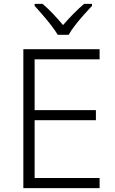

<svg xmlns="http://www.w3.org/2000/svg" viewBox="-20 -967 593 987"><path d="M492 0H100V-714H492V-662H158V-401H473V-349H158V-52H492ZM277 -788Q264 -810 243 -837Q222 -864 199 -890.5Q176 -917 158 -937V-947H199Q226 -924 253.5 -895Q281 -866 304 -838Q328 -866 356.5 -895Q385 -924 412 -947H453V-937Q434 -917 410.5 -890.5Q387 -864 366 -837Q345 -810 333 -788Z"/></svg>

Font: Noto Sans Tamil Light
Style: Regular
Weight: 300
Designer: Jelle Bosma - Monotype Design Team
Foundry: Monotype Imaging Inc.
Version: Version 2.004; ttfautohint (v1.8.4.7-5d5b)